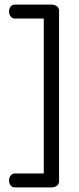

<svg xmlns="http://www.w3.org/2000/svg" viewBox="-20 -788 343 829"><path d="M19 -9C19 -1 21.2 6 25.5 12C29.8 18 35.7 21 43 21H204C212 21 219.2 18.7 225.5 14C231.8 9.3 235 3.3 235 -4V-743C235 -750.3 231.8 -756.3 225.5 -761C219.2 -765.7 212 -768 204 -768H43C35.7 -768 29.8 -765 25.5 -759C21.2 -753 19 -746.3 19 -739C19 -730.3 21.3 -723 26 -717C30.7 -711 36.3 -708 43 -708H169V-39H43C36.3 -39 30.7 -36 26 -30C21.3 -24 19 -17 19 -9Z"/></svg>

Font: Terminal Dosis
Style: Book
Weight: 400
Designer: EdgarTolentino, PabloImpallari, IginoMarini
Foundry: EdgarTolentino, PabloImpallari, IginoMarini
Version: Version 1.006